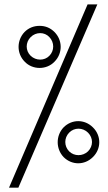

<svg xmlns="http://www.w3.org/2000/svg" viewBox="-20 -863 498 883"><path d="M64.5 0 427.7 -842.8H382.8L21.5 0ZM93.8 -579.1C129.9 -541 194.3 -541 230.5 -579.1C268.6 -617.2 268.6 -677.7 230.5 -715.8C211.9 -734.4 189.5 -744.1 162.1 -744.1C134.8 -744.1 111.3 -734.4 92.8 -715.8C56.6 -677.7 55.7 -617.2 93.8 -579.1ZM121.1 -692.4C145.5 -716.8 184.6 -716.8 207 -692.4C230.5 -668 230.5 -629.9 207 -606.4C184.6 -583 145.5 -583 121.1 -606.4C96.7 -629.9 96.7 -668 121.1 -692.4ZM272.5 -140.6C310.5 -102.5 369.1 -102.5 407.2 -140.6C446.3 -178.7 446.3 -239.3 407.2 -277.3C369.1 -315.4 310.5 -315.4 272.5 -277.3C236.3 -239.3 236.3 -178.7 272.5 -140.6ZM297.9 -252.9C321.3 -277.3 360.4 -277.3 384.8 -252.9C409.2 -228.5 409.2 -191.4 384.8 -167C360.4 -143.6 321.3 -143.6 297.9 -167C274.4 -191.4 274.4 -228.5 297.9 -252.9Z"/></svg>

Font: Caledo
Style: Light
Weight: 300
Designer: BSozoo
Foundry: BSozoo
Version: Version 002.000